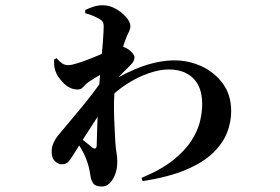

<svg xmlns="http://www.w3.org/2000/svg" viewBox="-20 -627 1040 713"><path d="M380.3 -256 377.9 -315.2Q449.6 -360.1 511.6 -381.5Q573.6 -402.8 628.3 -402.8Q681.2 -402.8 729.3 -380.5Q777.3 -358.1 807.9 -316.1Q838.5 -274.1 838.5 -213.8Q838.5 -174 823.3 -134.7Q808 -95.4 771.4 -59.6Q734.7 -23.8 670.9 3.3Q607.1 30.4 509.5 45.7L505.5 33.6Q579.4 2.9 624 -33.1Q668.6 -69.2 692 -106.3Q715.3 -143.4 723.1 -178Q730.9 -212.6 730.9 -239.8Q730.9 -283 715.7 -311.4Q700.5 -339.8 672.9 -354.4Q645.3 -369.1 606.4 -369.1Q572.6 -369.1 531.4 -354.7Q490.1 -340.3 450.3 -314.7Q410.5 -289 380.3 -256ZM364.7 -336.2 369 -234.6Q349.8 -204 331.4 -176.1Q313 -148.1 294.5 -119.2Q276 -90.3 254.7 -55.9Q243.3 -37.4 234.7 -27.2Q226 -16.9 209.3 -16.9Q195.7 -16.9 183.8 -28.6Q171.8 -40.2 171.8 -62.9Q171.8 -80.7 178.2 -95.1Q184.5 -109.6 194.2 -122.1Q235 -170.9 280.2 -225.2Q325.5 -279.5 364.7 -336.2ZM307.7 -321.8Q297.2 -313.4 289.1 -304Q281 -294.6 268.1 -294.6Q240.2 -294.6 216.3 -318.1Q192.5 -341.5 184.5 -366.8Q181.8 -376.3 181.2 -386.3Q180.5 -396.4 181.3 -407L190.2 -410.8Q200.6 -398.7 210.2 -391.9Q219.8 -385.1 233.5 -385.1Q245.8 -385.1 269.2 -392.6Q292.6 -400.1 320.1 -411.1Q347.6 -422.1 371.9 -433Q396.1 -444 409.7 -450.9Q419.6 -455.4 428.3 -454.9Q437.1 -454.4 446.3 -449.7Q459.2 -443.5 469.3 -432.7Q479.5 -421.8 479.5 -414.8Q479.5 -406.3 475.4 -398.9Q471.4 -391.4 461.9 -382.7Q450.1 -371.6 434.7 -355.6Q419.3 -339.7 404.8 -323.3Q390.2 -306.8 380.6 -292.5L382.9 -339.6Q385.9 -345.4 388.9 -355.1Q391.9 -364.8 393.4 -370.5Q380.8 -364.6 363.9 -355.6Q347 -346.6 331.8 -337.3Q316.6 -327.9 307.7 -321.8ZM252.6 -115.8 259.8 -131.1Q266 -125.3 278.3 -114.9Q290.6 -104.5 302.9 -95.3Q315.1 -86.1 319.7 -81Q339.2 -66.1 339.2 -89.7Q339.9 -109.8 340.7 -144.8Q341.5 -179.8 343.4 -220.9Q345.2 -262 347.5 -299.1Q350.7 -341.4 355 -388.1Q359.3 -434.8 362.2 -473.4Q365 -512 365 -528.3Q365 -540.9 361 -546.7Q357 -552.5 346.2 -558.4Q338.5 -562.6 325.8 -568.2Q313.1 -573.7 296.5 -577.9V-590Q313.8 -598.1 329.2 -602.8Q344.5 -607.5 361.9 -607.5Q386.4 -607.5 409.6 -594.5Q432.7 -581.5 448.5 -563.3Q464.2 -545.1 464.2 -529.7Q464.2 -519.4 457.6 -506.6Q451 -493.8 444.8 -476.7Q438.8 -461.6 432.5 -435Q426.2 -408.5 420.1 -378.5Q414 -348.6 409.9 -320.9Q405.7 -293.3 404.5 -276.7Q402.9 -250.4 403.3 -218.1Q403.7 -185.9 405.5 -154.7Q407.3 -123.5 408.3 -99.3Q410 -73.6 412.8 -58.8Q415.6 -44 415.6 -27.2Q415.6 11.2 398.9 38.4Q382.2 65.6 358.5 65.6Q335.3 65.6 327.3 55.4Q319.2 45.2 316.2 27.8Q313.9 10.9 310 -5.5Q306 -21.8 298.8 -39.7Q294.1 -51.7 287.4 -64.3Q280.8 -76.9 272.1 -90.1Q263.5 -103.4 252.6 -115.8Z"/></svg>

Font: Noto Serif JP
Style: Regular
Weight: 200
Designer: Ryoko NISHIZUKA 西塚涼子 (kana & ideographs); Frank Grießhammer (Latin, Greek & Cyrillic); Wenlong ZHANG 张文龙 (bopomofo); San
Foundry: Adobe
Version: Version 2.001;hotconv 1.1.0;makeotfexe 2.6.0